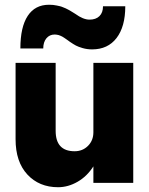

<svg xmlns="http://www.w3.org/2000/svg" viewBox="-20 -762 620 800"><path d="M184.1 -742.2Q192.9 -742.2 200.9 -741.5Q209 -740.7 216.6 -739Q224.1 -737.3 229.7 -736.1Q235.4 -734.9 242.7 -731.7Q250 -728.5 253.9 -727.1Q257.8 -725.6 265.1 -721.4Q272.5 -717.3 274.9 -715.8Q277.3 -714.4 284.9 -709.7Q292.5 -705.1 293.9 -704.1Q326.7 -680.2 353 -680.2Q379.4 -680.2 394.3 -694.8Q409.2 -709.5 409.2 -735.8H502Q502 -650.9 465.6 -603.5Q429.2 -556.2 363.8 -556.2Q343.3 -556.2 324.7 -561.5Q306.2 -566.9 296.1 -572.3Q286.1 -577.6 271 -587.9Q269.5 -589.4 263.4 -593.5Q257.3 -597.7 255.4 -599.1Q253.4 -600.6 248.3 -604Q243.2 -607.4 240.5 -608.9Q237.8 -610.4 233.2 -612.5Q228.5 -614.7 224.9 -615.7Q221.2 -616.7 216.8 -617.4Q212.4 -618.2 208 -618.2Q186.5 -618.2 173.3 -602.3Q160.2 -586.4 160.2 -560.1H64.9Q64.9 -649.4 95.5 -695.8Q126 -742.2 184.1 -742.2ZM211.9 -216.8Q211.9 -131.8 291 -131.8Q324.2 -131.8 346.7 -154.3Q369.1 -176.8 369.1 -210.9V-500H535.2V0H369.1V-68.8Q342.8 -27.3 303.2 -4.6Q263.7 18.1 222.2 18.1Q143.1 18.1 94 -34.9Q44.9 -87.9 44.9 -182.1V-500H211.9Z"/></svg>

Font: Overused Grotesk ExtraBold
Style: Regular
Weight: 800
Version: Version 0.002